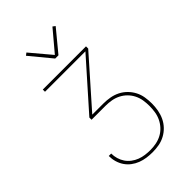

<svg xmlns="http://www.w3.org/2000/svg" viewBox="-284 -1063 1169 1169"><g transform="rotate(-45 300.0 -478.5)"><path d="M302 8Q277 8 252 4.5Q227 1 203.5 -8Q180 -17 159.5 -32.5Q139 -48 125 -69Q111 -90 104 -114.5Q97 -139 97 -165H118Q118 -142 124.5 -120Q131 -98 143.5 -79.5Q156 -61 174.5 -47Q193 -33 214 -25Q235 -17 257.5 -14Q280 -11 302 -11Q328 -11 353 -16Q378 -21 400.5 -33Q423 -45 440.5 -64Q458 -83 469 -106Q480 -129 484 -154.5Q488 -180 488 -205Q488 -231 484 -256Q480 -281 468.5 -304Q457 -327 439 -345Q421 -363 398.5 -374.5Q376 -386 350.5 -390.5Q325 -395 300 -395H179V-414L447 -716H99V-735H471V-716L204 -414H300Q328 -414 356 -409Q384 -404 409 -391.5Q434 -379 454 -359Q474 -339 487 -314Q500 -289 504.5 -261Q509 -233 509 -205Q509 -177 504 -149Q499 -121 487 -95.5Q475 -70 455.5 -49.5Q436 -29 411 -15.5Q386 -2 358.5 3Q331 8 302 8ZM286 -815 172 -953 188 -965 300 -832 412 -965 428 -953 314 -815Z"/></g></svg>

Font: Iosevka Thin Extended
Style: Regular
Weight: 100
Width: 7
Monospace: yes
Designer: Belleve Invis
Foundry: Belleve Invis
Version: Version 32.5.0; ttfautohint (v1.8.4)